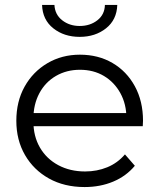

<svg xmlns="http://www.w3.org/2000/svg" viewBox="-20 -751 644 776"><path d="M322 5Q240 5 178 -29.5Q116 -64 81 -124.5Q46 -185 46 -263Q46 -341 79.5 -401Q113 -461 171.5 -495.5Q230 -530 303 -530Q377 -530 434.5 -496.5Q492 -463 525 -402.5Q558 -342 558 -263Q558 -258 557.5 -252.5Q557 -247 557 -241H100V-294H519L491 -273Q491 -330 466.5 -374.5Q442 -419 400 -444Q358 -469 303 -469Q249 -469 206 -444Q163 -419 139 -374Q115 -329 115 -271V-260Q115 -200 141.5 -154.5Q168 -109 215.5 -83.5Q263 -58 324 -58Q372 -58 413.5 -75Q455 -92 485 -127L525 -81Q490 -39 437.5 -17Q385 5 322 5ZM302 -602Q239 -602 195.5 -636.5Q152 -671 150 -731H200Q202 -692 231.5 -669Q261 -646 302 -646Q344 -646 373.5 -669Q403 -692 404 -731H454Q452 -671 408.5 -636.5Q365 -602 302 -602Z"/></svg>

Font: Montserrat Thin
Style: Regular
Weight: 400
Version: Version 9.000